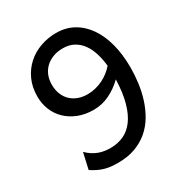

<svg xmlns="http://www.w3.org/2000/svg" viewBox="-172 -849 931 986"><g transform="rotate(-30 293.0 -356.5)"><path d="M284.7 -371.1Q309.1 -371.1 332 -376.7Q355 -382.3 375.5 -392.3Q396 -402.3 414.1 -416.3Q432.1 -430.2 446.3 -446.8Q442.4 -485.4 431.9 -520.5Q421.4 -555.7 402.8 -582Q384.3 -608.4 356.7 -624Q329.1 -639.6 291 -639.6Q258.8 -639.6 232.7 -629.6Q206.5 -619.6 188 -602.1Q169.4 -584.5 159.4 -559.8Q149.4 -535.2 149.4 -505.9Q149.4 -473.6 159.7 -448.5Q169.9 -423.3 188 -406.2Q206.1 -389.2 230.7 -380.1Q255.4 -371.1 284.7 -371.1ZM115.7 -127Q131.3 -111.3 147.7 -100.8Q164.1 -90.3 180.9 -84.2Q197.8 -78.1 214.8 -75.7Q231.9 -73.2 249.5 -73.2Q291 -73.2 326.2 -88.9Q361.3 -104.5 387.5 -139.2Q413.6 -173.8 429.4 -229.5Q445.3 -285.2 447.8 -365.2Q412.6 -330.1 367.7 -308.1Q322.8 -286.1 272.9 -286.1Q222.2 -286.1 181.6 -302.2Q141.1 -318.4 112.8 -345.9Q84.5 -373.5 69.6 -410.4Q54.7 -447.3 54.7 -489.3Q54.7 -544.9 74.7 -588.6Q94.7 -632.3 128.7 -662.8Q162.6 -693.4 207.3 -709.2Q252 -725.1 300.8 -725.1Q357.4 -725.1 402.6 -700Q447.8 -674.8 479.2 -629.4Q510.7 -584 527.3 -520.8Q543.9 -457.5 543.9 -380.9Q543.9 -335.9 537.8 -289.3Q531.7 -242.7 517.8 -199Q503.9 -155.3 481.2 -116.7Q458.5 -78.1 425.3 -49.6Q392.1 -21 347.4 -4.4Q302.7 12.2 244.6 12.2Q223.1 12.2 204.1 10.3Q185.1 8.3 167 3.2Q148.9 -2 131.1 -10.5Q113.3 -19 94.2 -31.7Z"/></g></svg>

Font: Andika Phon
Style: Regular
Weight: 400
Designer: Victor Gaultney, Annie Olsen, Julie Remington, Don Collingsworth, Eric Hays, Becca Hirsbrunner
Foundry: SIL International
Version: Version 5.000